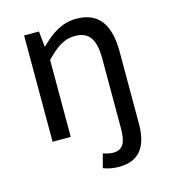

<svg xmlns="http://www.w3.org/2000/svg" viewBox="-103 -582 754 848"><g transform="rotate(-15 273.5 -157.5)"><path d="M266 170C283 177 308 183 338 183C435 183 471 120 471 21V-308C471 -432 425 -498 323 -498C256 -498 206 -462 160 -416H157L150 -486H82V0H165V-352C213 -401 248 -426 297 -426C361 -426 389 -388 389 -297V20C389 79 377 116 329 116C312 116 295 111 283 107Z"/></g></svg>

Font: Cambridge Sans
Style: Regular
Weight: 400
Version: Version 2.020;PS 002.020;hotconv 1.0.88;makeotf.lib2.5.64775